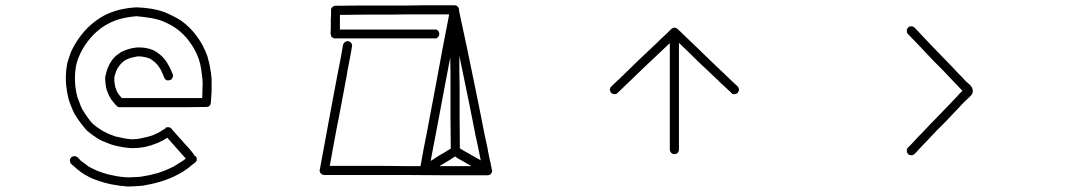

<svg xmlns="http://www.w3.org/2000/svg" viewBox="-20 -838 4040 719"><path d="M374 -551.8Q374 -551.8 374 -551.8Q374 -552.7 374 -552.7Q374 -552.7 374 -552.7Q375 -552.7 375 -552.7Q375 -552.7 375 -553.7Q375 -553.7 375 -553.7Q375 -553.7 375 -553.7Q375 -553.7 375 -553.7Q377.9 -569.3 383.8 -584Q389.6 -598.6 398.4 -611.3Q405.3 -621.1 414.1 -628.9Q422.9 -635.7 432.6 -642.6Q460.9 -657.2 492.2 -660.2Q524.4 -662.1 553.7 -650.4Q565.4 -644.5 575.2 -636.7Q585.9 -628.9 594.7 -618.2Q605.5 -605.5 613.3 -589.8Q621.1 -575.2 627 -559.6Q627.9 -556.6 627.9 -553.7Q627.9 -551.8 627 -548.8Q626 -545.9 624 -543.9Q623 -542 621.1 -540Q618.2 -539.1 616.2 -538.1Q613.3 -537.1 610.4 -537.1Q608.4 -537.1 605.5 -537.1Q602.5 -538.1 600.6 -540Q598.6 -541 596.7 -543.9Q595.7 -545.9 594.7 -547.9Q593.8 -550.8 592.8 -552.7Q591.8 -554.7 590.8 -557.6Q586.9 -567.4 582 -577.1Q576.2 -586.9 569.3 -595.7Q562.5 -603.5 555.7 -608.4Q548.8 -614.3 540 -619.1Q529.3 -623 518.6 -625Q507.8 -627 496.1 -627Q484.4 -625 472.7 -622.1Q460.9 -619.1 450.2 -613.3Q443.4 -609.4 437.5 -603.5Q431.6 -598.6 426.8 -591.8Q418.9 -582 415 -571.3Q411.1 -560.5 408.2 -548.8Q408.2 -541 408.2 -534.2Q409.2 -526.4 410.2 -519.5Q411.1 -511.7 414.1 -505.9Q416 -499 419.9 -492.2Q422.9 -486.3 427.7 -480.5Q431.6 -475.6 436.5 -470.7Q451.2 -470.7 464.8 -470.7Q479.5 -470.7 494.1 -470.7Q519.5 -470.7 544.9 -470.7Q571.3 -470.7 596.7 -470.7Q631.8 -470.7 667 -470.7Q702.1 -470.7 737.3 -470.7Q738.3 -488.3 738.3 -505.9Q739.3 -523.4 738.3 -540Q736.3 -559.6 733.4 -579.1Q730.5 -597.7 724.6 -616.2Q711.9 -652.3 690.4 -680.7Q669.9 -710 638.7 -732.4Q626 -741.2 612.3 -748Q598.6 -754.9 584 -760.7Q560.5 -768.6 538.1 -771.5Q514.6 -775.4 490.2 -777.3Q471.7 -775.4 454.1 -772.5Q436.5 -769.5 418.9 -763.7Q407.2 -759.8 396.5 -754.9Q384.8 -749 374 -743.2Q342.8 -723.6 320.3 -697.3Q296.9 -670.9 281.2 -638.7Q276.4 -627.9 272.5 -618.2Q268.6 -607.4 265.6 -595.7Q259.8 -566.4 260.7 -536.1Q261.7 -505.9 269.5 -475.6Q273.4 -463.9 278.3 -452.1Q282.2 -440.4 288.1 -428.7Q296.9 -414.1 306.6 -400.4Q316.4 -385.7 328.1 -374Q336.9 -366.2 346.7 -359.4Q356.4 -352.5 366.2 -346.7Q377.9 -340.8 388.7 -335.9Q400.4 -331.1 412.1 -327.1Q427.7 -323.2 443.4 -320.3Q458 -317.4 473.6 -316.4Q483.4 -316.4 494.1 -317.4Q503.9 -319.3 513.7 -321.3Q524.4 -323.2 535.2 -326.2Q545.9 -329.1 555.7 -333Q564.5 -336.9 572.3 -340.8Q580.1 -344.7 586.9 -349.6Q595.7 -355.5 598.6 -355.5Q600.6 -355.5 598.6 -358.4Q599.6 -359.4 601.6 -360.4Q602.5 -360.4 604.5 -361.3Q606.4 -361.3 607.4 -361.3Q609.4 -362.3 610.4 -361.3Q612.3 -361.3 614.3 -361.3Q615.2 -360.4 617.2 -360.4Q618.2 -359.4 619.1 -358.4Q621.1 -357.4 622.1 -356.4Q626 -350.6 630.9 -345.7Q635.7 -340.8 639.6 -335.9Q647.5 -327.1 654.3 -319.3Q662.1 -311.5 668.9 -302.7Q676.8 -294.9 684.6 -286.1Q691.4 -277.3 699.2 -268.6Q709 -256.8 709 -253.9Q709 -250 712.9 -253.9Q713.9 -252 714.8 -251Q715.8 -249 715.8 -248Q716.8 -246.1 716.8 -244.1Q716.8 -243.2 716.8 -241.2Q716.8 -239.3 716.8 -237.3Q715.8 -236.3 714.8 -234.4Q714.8 -233.4 712.9 -231.4Q711.9 -230.5 710.9 -229.5Q705.1 -224.6 698.2 -219.7Q692.4 -214.8 686.5 -210Q676.8 -203.1 667 -196.3Q656.2 -190.4 646.5 -184.6Q615.2 -168 582 -158.2Q549.8 -148.4 514.6 -142.6Q501 -141.6 486.3 -140.6Q474.6 -139.6 461.9 -139.6Q460 -139.6 458 -139.6Q427.7 -141.6 398.4 -147.5Q369.1 -153.3 339.8 -164.1Q328.1 -168 316.4 -173.8Q305.7 -179.7 294.9 -185.5Q281.2 -194.3 269.5 -204.1Q257.8 -213.9 246.1 -224.6Q244.1 -226.6 243.2 -229.5Q242.2 -231.4 242.2 -234.4Q241.2 -237.3 242.2 -240.2Q242.2 -242.2 244.1 -245.1Q245.1 -247.1 247.1 -249Q249 -251 252 -252Q253.9 -252.9 256.8 -252.9Q259.8 -253.9 261.7 -252.9Q264.6 -252.9 266.6 -251Q269.5 -250 271.5 -248Q273.4 -245.1 276.4 -243.2Q278.3 -240.2 281.2 -237.3Q289.1 -231.4 296.9 -225.6Q304.7 -219.7 312.5 -213.9Q322.3 -209 332 -204.1Q341.8 -199.2 352.5 -195.3Q378.9 -185.5 405.3 -180.7Q431.6 -174.8 460 -173.8Q472.7 -173.8 485.4 -174.8Q498 -174.8 510.7 -176.8Q542 -181.6 572.3 -190.4Q602.5 -200.2 630.9 -214.8Q639.6 -219.7 648.4 -225.6Q658.2 -231.4 667 -237.3Q669.9 -240.2 671.9 -241.2Q672.9 -243.2 675.8 -244.1Q667 -253.9 659.2 -262.7Q651.4 -271.5 643.6 -280.3Q635.7 -289.1 628.9 -296.9Q622.1 -304.7 614.3 -313.5Q612.3 -315.4 610.4 -317.4Q608.4 -320.3 606.4 -322.3Q597.7 -316.4 588.9 -311.5Q579.1 -306.6 570.3 -302.7Q557.6 -297.9 545.9 -293.9Q533.2 -290 520.5 -287.1Q508.8 -286.1 498 -284.2Q486.3 -283.2 474.6 -283.2Q474.6 -283.2 474.6 -283.2Q474.6 -283.2 474.6 -283.2Q474.6 -283.2 474.6 -283.2Q474.6 -283.2 473.6 -283.2Q473.6 -283.2 473.6 -283.2Q473.6 -283.2 473.6 -283.2Q473.6 -283.2 473.6 -283.2Q473.6 -283.2 473.6 -283.2Q455.1 -284.2 438.5 -287.1Q420.9 -290 403.3 -294.9Q389.6 -298.8 377 -304.7Q363.3 -309.6 350.6 -316.4Q338.9 -324.2 327.1 -332Q316.4 -339.8 305.7 -348.6Q305.7 -348.6 305.7 -348.6Q305.7 -348.6 305.7 -348.6Q305.7 -348.6 305.7 -348.6Q305.7 -349.6 305.7 -349.6Q305.7 -349.6 305.7 -349.6Q305.7 -349.6 304.7 -349.6Q304.7 -349.6 304.7 -349.6Q304.7 -349.6 304.7 -349.6Q292 -364.3 280.3 -379.9Q268.6 -395.5 258.8 -412.1Q252 -425.8 247.1 -438.5Q241.2 -452.1 237.3 -465.8Q228.5 -500 226.6 -534.2Q226.6 -540 226.6 -546.9Q226.6 -575.2 232.4 -603.5Q236.3 -616.2 240.2 -627.9Q244.1 -640.6 250 -652.3Q268.6 -689.5 294.9 -719.7Q320.3 -749 355.5 -771.5Q368.2 -779.3 380.9 -785.2Q393.6 -791 408.2 -795.9Q428.7 -802.7 448.2 -805.7Q468.8 -809.6 490.2 -810.5Q490.2 -810.5 490.2 -810.5Q490.2 -810.5 490.2 -810.5Q490.2 -810.5 490.2 -810.5Q491.2 -810.5 491.2 -810.5Q491.2 -810.5 491.2 -810.5Q491.2 -810.5 491.2 -810.5Q491.2 -810.5 491.2 -810.5Q491.2 -810.5 491.2 -810.5Q518.6 -809.6 543.9 -805.7Q569.3 -801.8 594.7 -793Q611.3 -786.1 627 -778.3Q642.6 -770.5 658.2 -760.7Q693.4 -735.4 717.8 -701.2Q742.2 -668 756.8 -627Q762.7 -606.4 766.6 -585.9Q770.5 -564.5 772.5 -543Q772.5 -530.3 772.5 -516.6Q772.5 -507.8 772.5 -498Q771.5 -475.6 769.5 -452.1Q769.5 -451.2 768.6 -449.2Q768.6 -448.2 767.6 -446.3Q767.6 -445.3 766.6 -443.4Q765.6 -442.4 763.7 -441.4Q762.7 -440.4 761.7 -439.5Q760.7 -438.5 758.8 -438.5Q756.8 -437.5 754.9 -437.5Q752.9 -437.5 752.9 -437.5Q713.9 -437.5 674.8 -436.5Q635.7 -436.5 596.7 -436.5Q571.3 -436.5 544.9 -436.5Q519.5 -436.5 494.1 -436.5Q462.9 -436.5 462.9 -436.5Q462.9 -436.5 429.7 -436.5Q428.7 -436.5 427.7 -436.5Q426.8 -436.5 426.8 -436.5Q425.8 -436.5 424.8 -436.5Q423.8 -437.5 423.8 -437.5Q422.9 -437.5 421.9 -437.5Q420.9 -438.5 420.9 -438.5Q418.9 -439.5 418.9 -440.4Q418 -440.4 418 -440.4Q410.2 -448.2 403.3 -457Q395.5 -465.8 390.6 -475.6Q385.7 -484.4 382.8 -493.2Q378.9 -502 377 -511.7Q376 -519.5 375 -526.4Q374 -533.2 374 -541Q374 -544.9 374 -546.9Q374 -548.8 374 -551.8Z M1780.3 -237.3Q1771.5 -281.2 1771.5 -281.2Q1771.5 -281.2 1760.7 -331.1Q1754.9 -361.3 1749 -390.6Q1743.2 -419.9 1737.3 -449.2Q1727.5 -494.1 1718.8 -539.1Q1710 -584 1700.2 -628.9Q1700.2 -599.6 1700.2 -570.3Q1700.2 -542 1701.2 -512.7Q1701.2 -455.1 1701.2 -397.5Q1701.2 -339.8 1702.1 -282.2Q1706.1 -280.3 1709 -278.3Q1712.9 -275.4 1716.8 -273.4Q1726.6 -268.6 1736.3 -262.7Q1745.1 -256.8 1754.9 -252Q1758.8 -250 1761.7 -248Q1764.6 -246.1 1768.6 -244.1Q1771.5 -242.2 1774.4 -241.2Q1777.3 -239.3 1780.3 -237.3ZM1684.6 -252Q1679.7 -249 1674.8 -246.1Q1670.9 -243.2 1666 -240.2Q1657.2 -235.4 1648.4 -229.5Q1638.7 -223.6 1629.9 -218.8Q1628.9 -217.8 1627.9 -216.8Q1627 -216.8 1626 -215.8Q1655.3 -215.8 1685.5 -215.8Q1715.8 -215.8 1745.1 -215.8Q1742.2 -217.8 1742.2 -217.8Q1742.2 -217.8 1731.4 -223.6Q1721.7 -229.5 1711.9 -235.4Q1702.1 -240.2 1692.4 -246.1Q1690.4 -248 1688.5 -249Q1686.5 -250 1684.6 -252ZM1770.5 -456.1Q1776.4 -426.8 1782.2 -397.5Q1788.1 -367.2 1793.9 -337.9Q1804.7 -288.1 1805.7 -283.2Q1805.7 -279.3 1813.5 -242.2Q1815.4 -235.4 1817.4 -226.6Q1818.4 -217.8 1821.3 -207Q1821.3 -205.1 1821.3 -206.1Q1821.3 -206.1 1820.3 -206.1Q1821.3 -205.1 1821.3 -204.1Q1822.3 -202.1 1823.2 -199.2Q1823.2 -196.3 1822.3 -193.4Q1821.3 -191.4 1819.3 -188.5Q1818.4 -186.5 1816.4 -184.6Q1813.5 -183.6 1811.5 -182.6Q1808.6 -182.6 1805.7 -181.6Q1731.4 -181.6 1658.2 -181.6Q1584 -181.6 1510.7 -182.6Q1461.9 -182.6 1413.1 -182.6Q1364.3 -182.6 1316.4 -182.6Q1255.9 -182.6 1256.8 -182.6Q1257.8 -182.6 1194.3 -182.6Q1192.4 -182.6 1190.4 -183.6Q1188.5 -183.6 1186.5 -184.6Q1185.5 -185.5 1183.6 -186.5Q1182.6 -187.5 1180.7 -189.5Q1179.7 -190.4 1178.7 -192.4Q1177.7 -193.4 1177.7 -195.3Q1176.8 -198.2 1176.8 -200.2Q1176.8 -200.2 1176.8 -201.2Q1177.7 -203.1 1177.7 -203.1Q1187.5 -255.9 1197.3 -309.6Q1207 -362.3 1216.8 -415Q1223.6 -452.1 1230.5 -488.3Q1237.3 -524.4 1244.1 -560.5Q1250 -587.9 1254.9 -615.2Q1259.8 -642.6 1264.6 -669.9Q1265.6 -672.9 1266.6 -674.8Q1267.6 -676.8 1269.5 -678.7Q1271.5 -680.7 1274.4 -681.6Q1276.4 -683.6 1279.3 -683.6Q1282.2 -683.6 1285.2 -683.6Q1287.1 -682.6 1290 -681.6Q1292 -680.7 1293.9 -678.7Q1295.9 -676.8 1296.9 -673.8Q1297.9 -671.9 1298.8 -668.9Q1298.8 -666 1297.9 -663.1Q1295.9 -648.4 1293 -633.8Q1290 -618.2 1287.1 -603.5Q1285.2 -590.8 1282.2 -579.1Q1280.3 -566.4 1278.3 -554.7Q1271.5 -518.6 1264.6 -481.4Q1257.8 -445.3 1251 -409.2Q1241.2 -361.3 1232.4 -312.5Q1223.6 -264.6 1214.8 -216.8Q1240.2 -216.8 1265.6 -216.8Q1291 -216.8 1316.4 -216.8Q1364.3 -216.8 1413.1 -216.8Q1461.9 -215.8 1510.7 -215.8Q1521.5 -215.8 1532.2 -215.8Q1543 -215.8 1554.7 -215.8Q1560.5 -248 1566.4 -280.3Q1572.3 -312.5 1579.1 -344.7Q1587.9 -391.6 1596.7 -438.5Q1605.5 -484.4 1614.3 -531.2Q1626 -594.7 1637.7 -658.2Q1650.4 -721.7 1662.1 -784.2Q1640.6 -784.2 1620.1 -784.2Q1598.6 -784.2 1578.1 -784.2Q1543 -784.2 1508.8 -784.2Q1473.6 -783.2 1439.5 -783.2Q1392.6 -783.2 1346.7 -783.2Q1299.8 -783.2 1252.9 -782.2Q1252.9 -782.2 1252.9 -781.2Q1252.9 -779.3 1252.9 -778.3Q1252.9 -771.5 1252.9 -764.6Q1252.9 -757.8 1252.9 -751Q1252.9 -745.1 1252.9 -739.3Q1252.9 -733.4 1252.9 -727.5Q1269.5 -727.5 1287.1 -727.5Q1304.7 -727.5 1322.3 -727.5Q1351.6 -727.5 1380.9 -727.5Q1409.2 -727.5 1438.5 -727.5Q1481.4 -727.5 1523.4 -727.5Q1565.4 -727.5 1608.4 -727.5Q1610.4 -727.5 1613.3 -727.5Q1616.2 -726.6 1618.2 -724.6Q1620.1 -723.6 1622.1 -720.7Q1624 -718.8 1624 -715.8Q1625 -713.9 1625 -710.9Q1625 -708 1624 -706.1Q1624 -703.1 1622.1 -701.2Q1620.1 -699.2 1618.2 -697.3Q1616.2 -695.3 1613.3 -694.3Q1610.4 -694.3 1608.4 -694.3Q1594.7 -694.3 1582 -694.3Q1568.4 -694.3 1554.7 -694.3Q1525.4 -694.3 1497.1 -694.3Q1467.8 -694.3 1438.5 -694.3Q1409.2 -694.3 1380.9 -694.3Q1351.6 -694.3 1322.3 -694.3Q1280.3 -694.3 1281.2 -694.3Q1281.2 -694.3 1235.4 -694.3Q1233.4 -694.3 1231.4 -694.3Q1230.5 -694.3 1228.5 -695.3Q1227.5 -696.3 1225.6 -697.3Q1224.6 -698.2 1222.7 -699.2Q1221.7 -700.2 1220.7 -701.2Q1219.7 -703.1 1219.7 -705.1Q1218.8 -707 1218.8 -709Q1217.8 -710.9 1217.8 -710.9Q1218.8 -721.7 1218.8 -731.4Q1218.8 -741.2 1218.8 -752Q1218.8 -758.8 1218.8 -765.6Q1218.8 -772.5 1219.7 -779.3Q1219.7 -789.1 1219.7 -789.1Q1219.7 -789.1 1219.7 -799.8Q1219.7 -801.8 1219.7 -802.7Q1220.7 -804.7 1220.7 -806.6Q1221.7 -807.6 1222.7 -809.6Q1223.6 -810.5 1224.6 -811.5Q1225.6 -812.5 1227.5 -813.5Q1228.5 -814.5 1230.5 -815.4Q1232.4 -816.4 1234.4 -816.4Q1236.3 -816.4 1236.3 -816.4Q1287.1 -816.4 1337.9 -817.4Q1388.7 -817.4 1439.5 -817.4Q1473.6 -817.4 1508.8 -817.4Q1543 -818.4 1578.1 -818.4Q1627 -818.4 1627 -818.4Q1627 -818.4 1681.6 -818.4Q1682.6 -818.4 1682.6 -818.4Q1683.6 -818.4 1683.6 -818.4Q1683.6 -818.4 1682.6 -818.4Q1680.7 -818.4 1683.6 -818.4Q1687.5 -818.4 1685.5 -818.4Q1684.6 -818.4 1684.6 -818.4Q1685.5 -817.4 1687.5 -817.4Q1688.5 -817.4 1690.4 -816.4Q1691.4 -815.4 1692.4 -814.5Q1693.4 -813.5 1693.4 -813.5Q1693.4 -813.5 1693.4 -813.5Q1694.3 -813.5 1695.3 -812.5Q1697.3 -810.5 1696.3 -811.5Q1695.3 -811.5 1695.3 -811.5Q1696.3 -810.5 1696.3 -810.5Q1697.3 -808.6 1698.2 -806.6Q1698.2 -804.7 1698.2 -804.7Q1699.2 -803.7 1699.2 -803.7Q1698.2 -803.7 1698.2 -803.7Q1699.2 -800.8 1699.2 -800.8Q1699.2 -800.8 1699.2 -796.9Q1714.8 -723.6 1730.5 -650.4Q1745.1 -577.1 1760.7 -503.9Q1762.7 -492.2 1765.6 -479.5Q1767.6 -467.8 1770.5 -456.1ZM1668 -281.2Q1668 -338.9 1667 -397.5Q1667 -455.1 1667 -512.7Q1667 -540 1667 -567.4Q1666 -595.7 1666 -623Q1658.2 -581.1 1658.2 -581.1Q1658.2 -581.1 1647.5 -525.4Q1638.7 -478.5 1629.9 -431.6Q1621.1 -384.8 1612.3 -337.9Q1607.4 -312.5 1602.5 -287.1Q1597.7 -260.7 1592.8 -235.4Q1597.7 -238.3 1602.5 -241.2Q1607.4 -244.1 1612.3 -248Q1621.1 -252.9 1629.9 -258.8Q1639.6 -263.7 1648.4 -269.5Q1651.4 -271.5 1654.3 -273.4Q1657.2 -275.4 1660.2 -276.4Q1662.1 -278.3 1664.1 -279.3Q1666 -280.3 1668 -281.2Z M2494.1 -729.5Q2495.1 -730.5 2496.1 -731.4Q2498 -732.4 2499 -732.4Q2501 -733.4 2502 -733.4Q2503.9 -734.4 2505.9 -734.4Q2506.8 -734.4 2508.8 -733.4Q2510.7 -733.4 2511.7 -732.4Q2514.6 -731.4 2515.6 -730.5Q2517.6 -729.5 2517.6 -729.5Q2543 -705.1 2568.4 -680.7Q2593.8 -656.2 2619.1 -631.8Q2636.7 -615.2 2654.3 -597.7Q2671.9 -581.1 2689.5 -564.5Q2703.1 -551.8 2715.8 -539.1Q2728.5 -527.3 2742.2 -514.6Q2744.1 -512.7 2745.1 -509.8Q2746.1 -507.8 2747.1 -504.9Q2747.1 -503.9 2747.1 -502Q2747.1 -501 2747.1 -500Q2747.1 -497.1 2745.1 -495.1Q2744.1 -492.2 2742.2 -490.2Q2740.2 -488.3 2738.3 -487.3Q2736.3 -486.3 2733.4 -485.4Q2730.5 -485.4 2727.5 -485.4Q2725.6 -485.4 2722.7 -486.3Q2720.7 -488.3 2718.8 -490.2Q2710.9 -497.1 2704.1 -503.9Q2696.3 -510.7 2689.5 -517.6Q2683.6 -523.4 2677.7 -528.3Q2671.9 -534.2 2666 -540Q2648.4 -556.6 2630.9 -573.2Q2613.3 -589.8 2595.7 -606.4Q2573.2 -628.9 2550.8 -650.4Q2528.3 -671.9 2505.9 -693.4Q2495.1 -683.6 2485.4 -673.8Q2475.6 -664.1 2464.8 -654.3Q2447.3 -637.7 2429.7 -621.1Q2412.1 -604.5 2394.5 -587.9Q2369.1 -563.5 2343.8 -539.1Q2318.4 -514.6 2293 -490.2Q2291 -488.3 2288.1 -486.3Q2286.1 -485.4 2283.2 -485.4Q2280.3 -485.4 2278.3 -485.4Q2275.4 -486.3 2273.4 -487.3Q2270.5 -488.3 2268.6 -490.2Q2266.6 -492.2 2265.6 -495.1Q2264.6 -497.1 2264.6 -500Q2263.7 -501 2263.7 -502Q2263.7 -503.9 2264.6 -504.9Q2264.6 -507.8 2265.6 -509.8Q2267.6 -512.7 2269.5 -514.6Q2277.3 -522.5 2285.2 -529.3Q2293 -537.1 2301.8 -544.9Q2319.3 -561.5 2335.9 -578.1Q2353.5 -595.7 2371.1 -612.3Q2388.7 -628.9 2406.2 -645.5Q2423.8 -662.1 2441.4 -678.7Q2447.3 -684.6 2453.1 -690.4Q2459 -696.3 2464.8 -701.2Q2471.7 -708 2479.5 -714.8Q2486.3 -722.7 2494.1 -729.5ZM2522.5 -277.3Q2522.5 -274.4 2521.5 -272.5Q2520.5 -269.5 2519.5 -267.6Q2517.6 -265.6 2515.6 -263.7Q2513.7 -261.7 2510.7 -261.7Q2508.8 -260.7 2505.9 -260.7Q2502.9 -260.7 2500 -261.7Q2498 -261.7 2496.1 -263.7Q2493.2 -265.6 2492.2 -267.6Q2490.2 -269.5 2489.3 -272.5Q2488.3 -274.4 2488.3 -277.3Q2488.3 -292 2488.3 -305.7Q2488.3 -320.3 2488.3 -334Q2488.3 -345.7 2488.3 -357.4Q2488.3 -368.2 2488.3 -379.9Q2488.3 -414.1 2488.3 -448.2Q2488.3 -482.4 2488.3 -516.6Q2488.3 -567.4 2488.3 -617.2Q2488.3 -667 2488.3 -716.8Q2488.3 -719.7 2489.3 -721.7Q2490.2 -724.6 2492.2 -726.6Q2493.2 -729.5 2496.1 -730.5Q2498 -732.4 2500 -733.4Q2502.9 -734.4 2505.9 -734.4Q2508.8 -734.4 2510.7 -733.4Q2513.7 -732.4 2515.6 -730.5Q2517.6 -729.5 2519.5 -726.6Q2520.5 -724.6 2521.5 -721.7Q2522.5 -719.7 2522.5 -716.8Q2522.5 -701.2 2522.5 -685.5Q2522.5 -669.9 2522.5 -654.3Q2522.5 -620.1 2522.5 -585.9Q2522.5 -551.8 2522.5 -516.6Q2522.5 -482.4 2522.5 -448.2Q2522.5 -414.1 2522.5 -379.9Q2522.5 -368.2 2522.5 -357.4Q2522.5 -345.7 2522.5 -334Q2522.5 -320.3 2522.5 -305.7Q2522.5 -292 2522.5 -277.3Z M3584 -498Q3574.2 -507.8 3564.5 -518.6Q3554.7 -528.3 3544.9 -539.1Q3528.3 -556.6 3511.7 -574.2Q3495.1 -590.8 3477.5 -608.4Q3453.1 -634.8 3428.7 -660.2Q3404.3 -685.5 3379.9 -710.9Q3378.9 -712.9 3377 -714.8Q3376 -717.8 3376 -720.7Q3376 -721.7 3376 -722.7Q3376 -723.6 3376 -725.6Q3376 -728.5 3377.9 -730.5Q3378.9 -733.4 3380.9 -735.4Q3382.8 -737.3 3384.8 -738.3Q3387.7 -739.3 3390.6 -739.3Q3391.6 -739.3 3392.6 -739.3Q3394.5 -739.3 3395.5 -739.3Q3398.4 -739.3 3400.4 -737.3Q3403.3 -736.3 3405.3 -734.4Q3412.1 -726.6 3419.9 -718.8Q3427.7 -710 3435.5 -702.1Q3452.1 -684.6 3468.8 -667Q3485.4 -649.4 3502.9 -631.8Q3519.5 -615.2 3536.1 -597.7Q3552.7 -580.1 3569.3 -562.5Q3575.2 -556.6 3581.1 -550.8Q3585.9 -544.9 3591.8 -539.1Q3598.6 -531.2 3606.4 -525.4Q3615.2 -518.6 3620.1 -509.8Q3623 -502.9 3623 -496.1Q3623 -486.3 3613.3 -477.5Q3597.7 -462.9 3588.9 -454.1Q3572.3 -436.5 3555.7 -418.9Q3539.1 -401.4 3522.5 -383.8Q3504.9 -366.2 3488.3 -349.6Q3471.7 -332 3455.1 -314.5Q3442.4 -300.8 3429.7 -288.1Q3417 -274.4 3405.3 -261.7Q3403.3 -259.8 3400.4 -258.8Q3398.4 -256.8 3395.5 -256.8Q3394.5 -256.8 3392.6 -256.8Q3391.6 -256.8 3390.6 -256.8Q3387.7 -256.8 3384.8 -257.8Q3382.8 -259.8 3380.9 -260.7Q3378.9 -262.7 3377.9 -265.6Q3376 -267.6 3376 -270.5Q3375 -273.4 3376 -275.4Q3376 -278.3 3377 -281.2Q3378.9 -283.2 3379.9 -285.2Q3387.7 -293 3394.5 -299.8Q3401.4 -306.6 3408.2 -314.5Q3414.1 -320.3 3418.9 -326.2Q3424.8 -332 3430.7 -337.9Q3447.3 -355.5 3463.9 -373Q3480.5 -390.6 3497.1 -407.2Q3514.6 -424.8 3531.2 -442.4Q3547.9 -460 3564.5 -477.5Q3569.3 -482.4 3574.2 -488.3Q3579.1 -493.2 3584 -498Z"/></svg>

Font: LetsEatIcons
Style: Regular
Weight: 400
Designer: Swedish Technologies
Foundry: Swedish Technologies
Version: Version 1.26.0